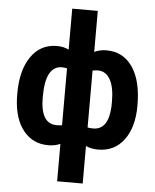

<svg xmlns="http://www.w3.org/2000/svg" viewBox="-62 -802 854 1056"><g transform="rotate(5 365.0 -273.5)"><path d="M33.2 -260.3Q33.2 -387.7 85.2 -462.9Q137.2 -538.1 228.5 -538.1Q264.2 -538.1 293.5 -523.9V-750H434.6V-523.4Q464.8 -538.1 501.5 -538.1Q593.3 -538.1 645.3 -463.1Q697.3 -388.2 697.3 -250Q697.3 -130.4 645 -60.3Q592.8 9.8 502.4 9.8Q464.8 9.8 434.6 -3.9V203.1H293.5V-3.4Q264.2 9.8 227.5 9.8Q142.1 9.8 90.3 -54.2Q38.6 -118.2 33.7 -229.5ZM555.7 -260.3Q555.7 -339.4 531.7 -381.6Q507.8 -423.8 464.4 -423.8Q450.7 -423.8 434.6 -420.4V-106.4Q448.2 -103.5 465.3 -103.5Q548.3 -103.5 555.2 -229.5ZM174.3 -250Q174.3 -104 263.7 -104Q282.2 -104 293.5 -106.4V-420.4Q277.3 -423.8 264.6 -423.8Q221.2 -423.8 197.8 -382.6Q174.3 -341.3 174.3 -250Z"/></g></svg>

Font: Roboto
Style: Bold
Weight: 700
Designer: Google
Version: Version 2.134; 2016; ttfautohint (v1.6)